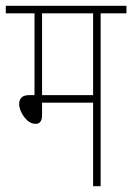

<svg xmlns="http://www.w3.org/2000/svg" viewBox="-20 -642 456 662"><path d="M327 -596V0H301V-288H125V-246Q125 -229 119 -222Q113 -215 103 -215Q87 -215 74 -227Q61 -239 53.5 -255Q46 -271 46 -283Q46 -297 54 -305.5Q62 -314 81 -314H99V-596H0V-622H416V-596ZM301 -596H125V-314H301Z"/></svg>

Font: Noto Sans ExtraCondensed Thin
Style: Regular
Weight: 100
Width: 2
Designer: Monotype Design Team
Foundry: Monotype Imaging Inc.
Version: Version 2.013; ttfautohint (v1.8.4.7-5d5b)